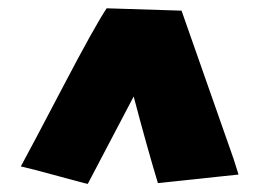

<svg xmlns="http://www.w3.org/2000/svg" viewBox="-20 -495 639 472"><path d="M368.2 -44.9Q342.8 -128.4 308.6 -257.8L195.8 -43Q192.4 -43 126 -61.3Q59.6 -79.6 31.2 -85.9Q56.6 -132.3 135 -282Q213.4 -431.6 242.2 -474.6L426.3 -468.8L554.2 -104.5L566.4 -65.9Z"/></svg>

Font: Seymour One
Style: Book
Weight: 400
Designer: vernon adams
Foundry: vernon adams
Version: Version 1.000; ttfautohint (v0.93) -l 8 -r 50 -G 200 -x 0 -w